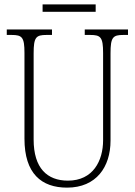

<svg xmlns="http://www.w3.org/2000/svg" viewBox="-20 -849 618 879"><path d="M175 -795H418V-829H175ZM287 10C421 10 486 -85 486 -205V-605C486 -679 497 -689 545 -689H566V-714H368V-689H393C441 -689 452 -679 452 -606V-207C452 -113 406 -22 291 -22C196 -22 134 -79 134 -210V-605C134 -679 145 -689 193 -689H218V-714H11V-689H33C81 -689 92 -679 92 -607V-214C92 -54 170 10 287 10Z"/></svg>

Font: Noto Serif Thai Condensed ExtraLight
Style: Regular
Weight: 200
Width: 3
Designer: Monotype Design Team
Foundry: Monotype Imaging Inc.
Version: Version 2.002